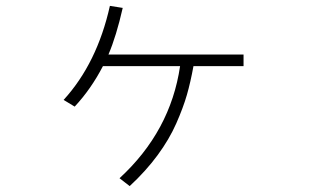

<svg xmlns="http://www.w3.org/2000/svg" viewBox="-20 -591 1040 644"><path d="M193.4 -255.9Q305.7 -378.9 348.6 -571.3L391.6 -564.5Q370.1 -469.7 343.8 -408.2H796.9V-369.1H628.9Q619.1 -315.4 606.9 -272.9Q594.7 -230.5 571.3 -177.2Q547.9 -124 508.8 -70.8Q469.7 -17.6 415 33.2L380.9 6.8Q551.8 -150.4 584 -369.1H325.2Q285.2 -292 230.5 -233.4Z"/></svg>

Font: Gothic A1 ExtraLight
Style: Regular
Weight: 275
Designer: HanYang I&C Co.,Ltd.
Foundry: HanYang I&C Co.,Ltd.
Version: Version 2.50